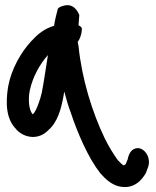

<svg xmlns="http://www.w3.org/2000/svg" viewBox="-20 -585 610 753"><path d="M45 -75H46C78 -43 132 -35 170 -75C207 -107 220 -160 229 -208C230 -214 231 -218 232 -226C239 -200 247 -171 257 -145C284 -63 326 34 373 94C395 119 416 137 443 145C508 162 540 115 553 92V91L561 70C572 35 552 7 534 -1C518 -9 489 -4 481 39L473 59C470 61 468 62 465 64C460 61 453 55 442 43C427 22 408 -7 390 -44C342 -144 301 -275 288 -404C287 -410 285 -415 285 -421C292 -430 300 -447 301 -470C302 -474 300 -480 288 -486C289 -499 290 -513 291 -526C286 -539 268 -575 228 -562C215 -559 211 -555 207 -551C203 -536 196 -510 192 -484C153 -472 129 -452 103 -424C63 -381 25 -316 12 -246C1 -179 4 -116 45 -77ZM97 -231C108 -283 137 -335 168 -369C160 -321 153 -268 144 -222C139 -199 123 -149 109 -137H108C94 -152 89 -193 97 -231Z"/></svg>

Font: Stray Cat
Style: Blk
Weight: 900
Version: Version 1.0